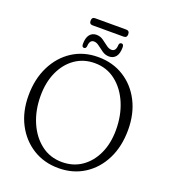

<svg xmlns="http://www.w3.org/2000/svg" viewBox="-164 -1043 1034 1172"><g transform="rotate(20 352.5 -457.0)"><path d="M350 -709Q445.5 -709 518.2 -663.2Q591 -617.5 632 -537.2Q673 -457 673 -353Q673 -245 632 -163Q591 -81 518.5 -34.8Q446 11.5 351.5 11.5Q258 11.5 185.2 -34Q112.5 -79.5 71 -159.2Q29.5 -239 29.5 -343Q29.5 -450.5 70.8 -533.2Q112 -616 184.2 -662.5Q256.5 -709 350 -709ZM603.5 -327.5Q603.5 -421.5 571 -498.5Q538.5 -575.5 480 -621.2Q421.5 -667 343.5 -667Q271.5 -667 216.5 -628.8Q161.5 -590.5 130.5 -522.8Q99.5 -455 99.5 -366.5Q99.5 -273.5 132 -197.2Q164.5 -121 223 -75.8Q281.5 -30.5 360 -30.5Q432 -30.5 486.8 -68.2Q541.5 -106 572.5 -172.8Q603.5 -239.5 603.5 -327.5ZM409.5 -734.5Q385 -734.5 365 -748.2Q345 -762 327.5 -775.8Q310 -789.5 293 -789.5Q265 -789.5 263 -747.5Q260.5 -731.5 248 -731.5Q234 -731.5 234 -752Q234 -792.5 250.2 -812.8Q266.5 -833 293.5 -833Q318 -833 337.8 -819.2Q357.5 -805.5 375 -791.8Q392.5 -778 410 -778Q438 -778 439.5 -819.5Q441 -836 455 -836Q469 -836 469 -815Q469 -774 452.8 -754.2Q436.5 -734.5 409.5 -734.5ZM229.5 -901.5Q229.5 -925 250.5 -925H452.5Q474 -925 474 -902Q474 -879 452.5 -879H250.5Q229.5 -879 229.5 -901.5Z"/></g></svg>

Font: Fraunces 144pt S100 Light
Style: Regular
Weight: 300
Version: Version 1.000; ttfautohint (v1.8.3)